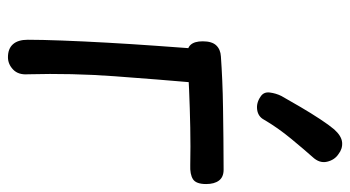

<svg xmlns="http://www.w3.org/2000/svg" viewBox="-224 -666 902 495"><g transform="rotate(90 227.5 -419.0)"><path d="M107 -486Q109 -509 120 -521.5Q131 -534 151 -534Q177 -534 187 -523.5Q197 -513 195 -487Q185 -371 177 -262Q169 -153 172 -40Q174 -15 160 -1.5Q146 12 128 12Q106 12 94.5 -1Q83 -14 83 -39Q83 -74 85 -127.5Q87 -181 90.5 -243.5Q94 -306 98.5 -369Q103 -432 107 -486ZM126 -450Q105 -449 96 -459Q87 -469 87 -490Q87 -514 97.5 -525Q108 -536 126 -537Q154 -539 188 -540.5Q222 -542 259.5 -542.5Q297 -543 337 -543.5Q377 -544 418 -544Q437 -544 446 -532Q455 -520 455 -499Q455 -473 442.5 -465Q430 -457 406 -458Q359 -459 309 -458Q259 -457 212 -455Q165 -453 126 -450ZM289 -648Q281 -633 263.5 -630.5Q246 -628 230 -639Q217 -647 219 -663Q221 -679 228 -693Q241 -716 256.5 -742.5Q272 -769 287.5 -792.5Q303 -816 314 -829Q331 -848 347.5 -849.5Q364 -851 378 -840Q393 -830 397.5 -810.5Q402 -791 385 -773Q368 -754 339 -719Q310 -684 289 -648Z"/></g></svg>

Font: Playpen Sans
Style: Regular
Weight: 400
Designer: Laura Meseguer, Veronika Burian, José Scaglione, Kostas Bartsokas, Vera Evstafieva, Tom Grace, Yorlmar Campos
Foundry: TypeTogether
Version: Version 2.000